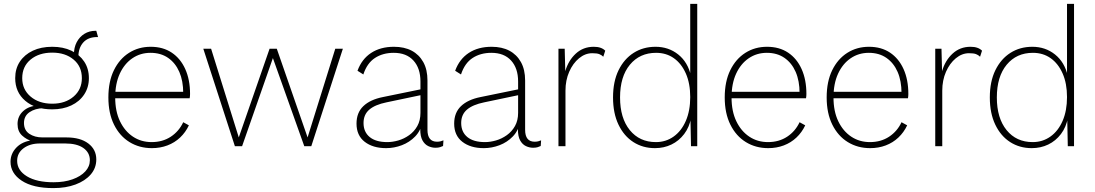

<svg xmlns="http://www.w3.org/2000/svg" viewBox="-20 -750 5618 985"><path d="M474 -592 483 -560Q482 -560 481 -560Q480 -560 479 -560Q432 -560 407 -532Q382 -504 382 -457L359 -468Q359 -506 373.5 -533.5Q388 -561 413 -576.5Q438 -592 470 -592Q472 -592 472.5 -592Q473 -592 474 -592ZM321 -45Q392 -45 433 -14Q474 17 474 68Q474 112 445.5 145Q417 178 367.5 196.5Q318 215 254 215Q149 215 91.5 177Q34 139 34 80Q34 38 64.5 6.5Q95 -25 149 -31L147 -25Q117 -33 93.5 -54.5Q70 -76 70 -114Q70 -154 99.5 -180.5Q129 -207 177 -209L226 -195H203Q160 -194 131.5 -174.5Q103 -155 103 -119Q103 -82 130.5 -63.5Q158 -45 198 -45ZM255 185Q310 185 352 170Q394 155 417.5 129.5Q441 104 441 72Q441 33 408 9.5Q375 -14 314 -14H185Q134 -14 101 10.5Q68 35 68 75Q68 124 118 154.5Q168 185 255 185ZM248 -510Q304 -510 346 -490Q388 -470 412 -434Q436 -398 436 -349Q436 -302 412 -265.5Q388 -229 345.5 -209Q303 -189 248 -189Q161 -189 109.5 -233Q58 -277 58 -349Q58 -398 82 -434Q106 -470 148.5 -490Q191 -510 248 -510ZM248 -480Q180 -480 137 -444.5Q94 -409 94 -349Q94 -291 137 -254.5Q180 -218 248 -218Q315 -218 357.5 -254.5Q400 -291 400 -349Q400 -409 357.5 -444.5Q315 -480 248 -480Z M759 10Q695 10 644.5 -21Q594 -52 565 -110.5Q536 -169 536 -250Q536 -332 564.5 -390Q593 -448 642 -479Q691 -510 753 -510Q816 -510 861 -480Q906 -450 930.5 -395.5Q955 -341 955 -268Q955 -262 954.5 -256.5Q954 -251 953 -246H558V-279H938L920 -272Q920 -335 900 -381Q880 -427 842.5 -453Q805 -479 752 -479Q700 -479 659 -451Q618 -423 594.5 -372Q571 -321 571 -250Q571 -179 595.5 -128Q620 -77 662 -49Q704 -21 758 -21Q814 -21 856 -48.5Q898 -76 920 -123L949 -107Q932 -71 904 -44.5Q876 -18 839 -4Q802 10 759 10Z M1700 -500H1739L1577 0H1541L1380 -452L1222 0H1185L1023 -500H1063L1205 -45L1363 -500H1400L1558 -45Z M2137 -332Q2137 -400 2101 -439.5Q2065 -479 2000 -479Q1944 -479 1903.5 -452.5Q1863 -426 1844 -368L1814 -387Q1836 -447 1884 -478.5Q1932 -510 2001 -510Q2054 -510 2092 -490Q2130 -470 2151.5 -431.5Q2173 -393 2173 -337V-84Q2173 -23 2222 -23Q2232 -23 2240 -25Q2248 -27 2255 -30L2253 -1Q2247 2 2237.5 5Q2228 8 2214 8Q2195 8 2177 -0.5Q2159 -9 2147.5 -29.5Q2136 -50 2136 -87V-122L2147 -125Q2139 -80 2110 -50Q2081 -20 2041.5 -5Q2002 10 1961 10Q1893 10 1851 -22.5Q1809 -55 1809 -116Q1809 -172 1844 -205.5Q1879 -239 1944 -252L2144 -293V-263L1963 -225Q1904 -213 1874.5 -187.5Q1845 -162 1845 -119Q1845 -73 1876.5 -47Q1908 -21 1967 -21Q1994 -21 2023.5 -29.5Q2053 -38 2079 -56.5Q2105 -75 2121 -103.5Q2137 -132 2137 -171Z M2638 -332Q2638 -400 2602 -439.5Q2566 -479 2501 -479Q2445 -479 2404.5 -452.5Q2364 -426 2345 -368L2315 -387Q2337 -447 2385 -478.5Q2433 -510 2502 -510Q2555 -510 2593 -490Q2631 -470 2652.5 -431.5Q2674 -393 2674 -337V-84Q2674 -23 2723 -23Q2733 -23 2741 -25Q2749 -27 2756 -30L2754 -1Q2748 2 2738.5 5Q2729 8 2715 8Q2696 8 2678 -0.5Q2660 -9 2648.5 -29.5Q2637 -50 2637 -87V-122L2648 -125Q2640 -80 2611 -50Q2582 -20 2542.5 -5Q2503 10 2462 10Q2394 10 2352 -22.5Q2310 -55 2310 -116Q2310 -172 2345 -205.5Q2380 -239 2445 -252L2645 -293V-263L2464 -225Q2405 -213 2375.5 -187.5Q2346 -162 2346 -119Q2346 -73 2377.5 -47Q2409 -21 2468 -21Q2495 -21 2524.5 -29.5Q2554 -38 2580 -56.5Q2606 -75 2622 -103.5Q2638 -132 2638 -171Z M2845 0V-500H2877L2880 -385Q2896 -440 2934 -475Q2972 -510 3026 -510Q3046 -510 3060.5 -505Q3075 -500 3085 -490L3075 -459Q3066 -468 3054 -472.5Q3042 -477 3018 -477Q2982 -477 2950.5 -451Q2919 -425 2900 -381.5Q2881 -338 2881 -285V0Z M3340 10Q3278 10 3229.5 -21Q3181 -52 3153 -110.5Q3125 -169 3125 -250Q3125 -332 3153.5 -390Q3182 -448 3231 -479Q3280 -510 3343 -510Q3410 -510 3459.5 -470.5Q3509 -431 3525 -360L3521 -357V-730H3557V0H3525L3522 -147L3526 -148Q3517 -98 3490 -62.5Q3463 -27 3424.5 -8.5Q3386 10 3340 10ZM3345 -21Q3396 -21 3436 -49.5Q3476 -78 3498.5 -130Q3521 -182 3521 -252Q3521 -322 3498.5 -373Q3476 -424 3437 -451.5Q3398 -479 3346 -479Q3262 -479 3211.5 -418Q3161 -357 3161 -250Q3161 -144 3211 -82.5Q3261 -21 3345 -21Z M3921 10Q3857 10 3806.5 -21Q3756 -52 3727 -110.5Q3698 -169 3698 -250Q3698 -332 3726.5 -390Q3755 -448 3804 -479Q3853 -510 3915 -510Q3978 -510 4023 -480Q4068 -450 4092.5 -395.5Q4117 -341 4117 -268Q4117 -262 4116.5 -256.5Q4116 -251 4115 -246H3720V-279H4100L4082 -272Q4082 -335 4062 -381Q4042 -427 4004.5 -453Q3967 -479 3914 -479Q3862 -479 3821 -451Q3780 -423 3756.5 -372Q3733 -321 3733 -250Q3733 -179 3757.5 -128Q3782 -77 3824 -49Q3866 -21 3920 -21Q3976 -21 4018 -48.5Q4060 -76 4082 -123L4111 -107Q4094 -71 4066 -44.5Q4038 -18 4001 -4Q3964 10 3921 10Z M4444 10Q4380 10 4329.5 -21Q4279 -52 4250 -110.5Q4221 -169 4221 -250Q4221 -332 4249.5 -390Q4278 -448 4327 -479Q4376 -510 4438 -510Q4501 -510 4546 -480Q4591 -450 4615.5 -395.5Q4640 -341 4640 -268Q4640 -262 4639.5 -256.5Q4639 -251 4638 -246H4243V-279H4623L4605 -272Q4605 -335 4585 -381Q4565 -427 4527.5 -453Q4490 -479 4437 -479Q4385 -479 4344 -451Q4303 -423 4279.5 -372Q4256 -321 4256 -250Q4256 -179 4280.5 -128Q4305 -77 4347 -49Q4389 -21 4443 -21Q4499 -21 4541 -48.5Q4583 -76 4605 -123L4634 -107Q4617 -71 4589 -44.5Q4561 -18 4524 -4Q4487 10 4444 10Z M4778 0V-500H4810L4813 -385Q4829 -440 4867 -475Q4905 -510 4959 -510Q4979 -510 4993.5 -505Q5008 -500 5018 -490L5008 -459Q4999 -468 4987 -472.5Q4975 -477 4951 -477Q4915 -477 4883.5 -451Q4852 -425 4833 -381.5Q4814 -338 4814 -285V0Z M5273 10Q5211 10 5162.5 -21Q5114 -52 5086 -110.5Q5058 -169 5058 -250Q5058 -332 5086.5 -390Q5115 -448 5164 -479Q5213 -510 5276 -510Q5343 -510 5392.5 -470.5Q5442 -431 5458 -360L5454 -357V-730H5490V0H5458L5455 -147L5459 -148Q5450 -98 5423 -62.5Q5396 -27 5357.5 -8.5Q5319 10 5273 10ZM5278 -21Q5329 -21 5369 -49.5Q5409 -78 5431.5 -130Q5454 -182 5454 -252Q5454 -322 5431.5 -373Q5409 -424 5370 -451.5Q5331 -479 5279 -479Q5195 -479 5144.5 -418Q5094 -357 5094 -250Q5094 -144 5144 -82.5Q5194 -21 5278 -21Z"/></svg>

Font: Kantumruy Pro ExtraLight
Style: Regular
Weight: 250
Version: Version 1.002